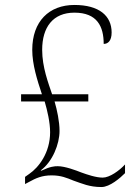

<svg xmlns="http://www.w3.org/2000/svg" viewBox="-20 -744 551 774"><path d="M389 10C423 10 465 -27 484 -46V-81C461 -56 422 -28 394 -28C367 -28 332 -40 307 -49C287 -57 242 -74 213 -74C199 -74 183 -73 147 -56L144 -57C192 -92 220 -164 220 -216C220 -254 210 -301 200 -335H336V-364H190C175 -409 150 -473 150 -543C150 -635 194 -693 280 -693C372 -693 398 -637 398 -567C415 -567 430 -579 430 -613C430 -680 380 -724 280 -724C178 -724 110 -658 110 -543C110 -484 130 -421 149 -364H65V-335H160C171 -298 182 -250 182 -211C182 -128 136 -69 98 -43L81 -31V-2L96 -10C125 -26 149 -37 188 -37C226 -37 249 -27 276 -16C311 -4 340 10 389 10Z"/></svg>

Font: Noto Serif Devanagari SemiCondensed ExtraLight
Style: Regular
Weight: 200
Width: 4
Designer: Universal Thirst, Indian Type Foundry and the Monotype Design Team
Foundry: Monotype Imaging Inc.
Version: Version 2.004